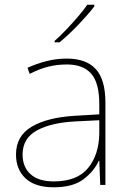

<svg xmlns="http://www.w3.org/2000/svg" viewBox="-20 -786 551 816"><path d="M264 -537Q346 -537 387 -492.5Q428 -448 428 -350V0H406L402 -103H400Q379 -57 334 -23.5Q289 10 208 10Q129 10 88.5 -28Q48 -66 48 -129Q48 -208 114.5 -247.5Q181 -287 299 -294L402 -300V-343Q402 -433 368 -472.5Q334 -512 264 -512Q224 -512 186.5 -503Q149 -494 106 -472L97 -498Q137 -516 178.5 -526.5Q220 -537 264 -537ZM301 -270Q199 -265 137.5 -232Q76 -199 76 -129Q76 -76 110 -45.5Q144 -15 208 -15Q308 -15 354.5 -72Q401 -129 402 -220V-275ZM381 -759Q355 -725 314 -682Q273 -639 233 -606H212V-612Q235 -632 261.5 -660Q288 -688 312.5 -716.5Q337 -745 351 -766H381Z"/></svg>

Font: Noto Sans Kannada Thin
Style: Regular
Weight: 100
Designer: Jelle Bosma - Monotype Design Team
Foundry: Monotype Imaging Inc.
Version: Version 2.005; ttfautohint (v1.8.4.7-5d5b)